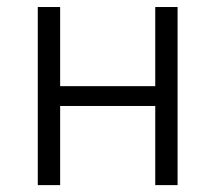

<svg xmlns="http://www.w3.org/2000/svg" viewBox="-20 -538 626 558"><path d="M431.2 0H496.1V-517.6H431.2V-287.6H154.8V-517.6H89.8V0H154.8V-230H431.2Z"/></svg>

Font: Cascadia Mono Light
Style: Regular
Weight: 300
Monospace: yes
Designer: Aaron Bell
Foundry: Saja Typeworks
Version: Version 2404.023